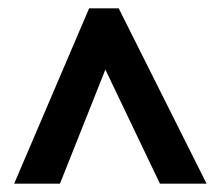

<svg xmlns="http://www.w3.org/2000/svg" viewBox="-20 -738 531 461"><path d="M194 -718H265L476 -297H364L233 -571L124 -297H14Z"/></svg>

Font: Noto Sans Gurmukhi Condensed
Style: Bold
Weight: 700
Width: 3
Designer: Jelle Bosma - Monotype Design Team
Foundry: Monotype Imaging Inc.
Version: Version 2.004; ttfautohint (v1.8.4.7-5d5b)